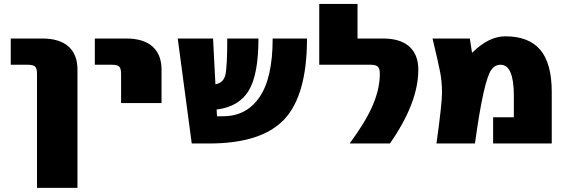

<svg xmlns="http://www.w3.org/2000/svg" viewBox="-20 -710 2808 950"><path d="M33.2 -389.6V-519.5H188.5Q274.4 -519.5 318.8 -480Q363.3 -440.4 363.3 -365.2V219.7H163.1V-344.7Q163.1 -371.1 153.8 -380.4Q144.5 -389.6 118.2 -389.6Z M449.2 -389.6V-519.5H603.5Q690.4 -519.5 734.9 -479.5Q779.3 -439.5 779.3 -365.2V-200.2H579.1V-344.7Q579.1 -371.1 569.8 -380.4Q560.5 -389.6 534.2 -389.6Z M859.4 -519.5H1034.2L1045.9 -293Q1085.9 -299.8 1095.2 -339.8Q1104.5 -379.9 1104.5 -519.5H1258.8Q1258.8 -340.8 1210.4 -261.2Q1162.1 -181.6 1051.8 -168L1053.7 -134.8H1084Q1199.2 -134.8 1264.2 -229.5Q1329.1 -324.2 1329.1 -519.5H1499Q1499 -239.3 1386.7 -119.6Q1274.4 0 1013.7 0H928.7Z M1559.6 -389.6V-690.4H1749V-519.5H1874Q1960.9 -519.5 2005.4 -479.5Q2049.8 -439.5 2049.8 -365.2Q2049.8 -201.2 1909.2 0H1710Q1790 -108.4 1824.7 -189.9Q1859.4 -271.5 1859.4 -344.7Q1859.4 -370.1 1849.6 -379.9Q1839.8 -389.6 1814.5 -389.6Z M2120.1 -519.5H2304.7L2315.4 -450.2H2317.4Q2398.4 -530.3 2480.5 -530.3Q2596.7 -530.3 2653.3 -463.4Q2710 -396.5 2710 -254.9V0H2419.9V-129.9H2522.5V-235.4Q2522.5 -389.6 2457 -389.6Q2429.7 -389.6 2412.1 -366.2Q2373 -314.5 2330.1 0H2139.6Q2167 -196.3 2167 -251.5Q2167 -306.6 2157.2 -356.4Q2147.5 -406.2 2120.1 -519.5Z"/></svg>

Font: GenEi M Gothic v2 Black
Style: Regular
Weight: 900
Version: Version 2.0